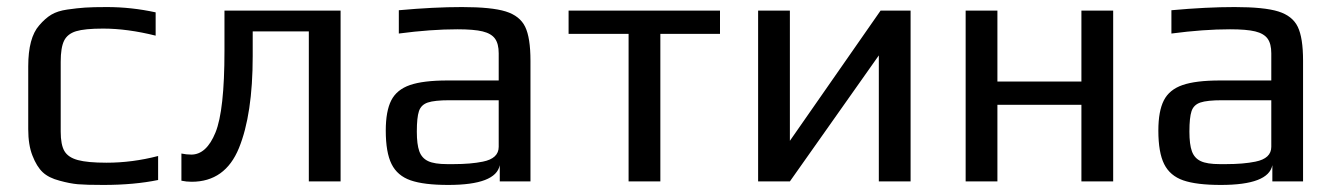

<svg xmlns="http://www.w3.org/2000/svg" viewBox="-20 -514 3790 544"><path d="M60 0ZM149 -2Q118 -10 101 -26Q84 -42 72 -73Q60 -103 60 -148V-326Q60 -407 91 -442Q108 -462 125.5 -472.5Q143 -483 171 -487Q199 -491 221 -492.5Q243 -494 283 -494Q352 -494 421 -479V-413Q341 -433 272 -433Q220 -433 195.5 -425.5Q171 -418 161.5 -398.5Q152 -379 152 -339V-141Q152 -104 162.5 -86Q173 -68 200.5 -60.5Q228 -53 282 -53Q355 -53 428 -72V-4Q360 10 273 10Q223 10 200.5 8Q178 6 149 -2Z M494 -2V-79Q508 -76 522 -76Q565 -76 590.5 -138.5Q616 -201 616 -370V-484H945V0H855V-425H696V-355Q696 -190 657 -94.5Q618 1 523 1Q508 1 494 -2Z M1073 -144Q1073 -199 1088.5 -229.5Q1104 -260 1141.5 -273Q1179 -286 1248 -286H1393V-363Q1393 -390 1382.5 -404.5Q1372 -419 1347.5 -425Q1323 -431 1276 -431Q1201 -431 1110 -419V-485Q1209 -494 1289 -494Q1373 -494 1413 -481.5Q1453 -469 1468 -438Q1483 -407 1483 -342V0H1396V-46Q1385 10 1250 10Q1181 10 1143.5 -3Q1106 -16 1089.5 -49Q1073 -82 1073 -144ZM1265 -49Q1314 -49 1348 -56Q1393 -65 1393 -98V-230H1254Q1211 -230 1192 -223.5Q1173 -217 1167 -199Q1161 -181 1161 -141Q1161 -105 1168 -85.5Q1175 -66 1193 -57.5Q1211 -49 1247 -49Z M1761 -418H1591V-484H2020V-418H1851V0H1761Z M2560 -484V0H2470V-357L2218 0H2128V-484H2218V-115L2475 -484Z M2716 -484H2806V-283H3044V-484H3134V0H3044V-217H2806V0H2716Z M3262 -144Q3262 -199 3277.5 -229.5Q3293 -260 3330.5 -273Q3368 -286 3437 -286H3582V-363Q3582 -390 3571.5 -404.5Q3561 -419 3536.5 -425Q3512 -431 3465 -431Q3390 -431 3299 -419V-485Q3398 -494 3478 -494Q3562 -494 3602 -481.5Q3642 -469 3657 -438Q3672 -407 3672 -342V0H3585V-46Q3574 10 3439 10Q3370 10 3332.5 -3Q3295 -16 3278.5 -49Q3262 -82 3262 -144ZM3454 -49Q3503 -49 3537 -56Q3582 -65 3582 -98V-230H3443Q3400 -230 3381 -223.5Q3362 -217 3356 -199Q3350 -181 3350 -141Q3350 -105 3357 -85.5Q3364 -66 3382 -57.5Q3400 -49 3436 -49Z"/></svg>

Font: Play
Style: Regular
Weight: 400
Designer: Jonas Hecksher (Cyrillic expansion: Cyreal)
Foundry: Jonas Hecksher, Playtype, e-types AS
Version: Version 2.101; ttfautohint (v1.5.65-e2d9)